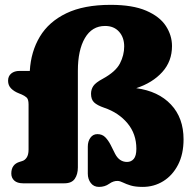

<svg xmlns="http://www.w3.org/2000/svg" viewBox="-20 -738 776 773"><path d="M719 -177Q719 -117.5 696.8 -74.5Q674.5 -31.5 637.2 -8.5Q600 14.5 554.5 14.5Q525 14.5 506.2 8.8Q487.5 3 475.5 -3Q463.5 -9 454.5 -9.5Q437 -10.5 419.5 2Q402 14.5 378.5 14.5Q357.5 14.5 345.5 -1.2Q333.5 -17 333.5 -39V-147.5Q333.5 -169 344 -183.5Q354.5 -198 372 -198Q391.5 -198 403.8 -185.5Q416 -173 425.5 -154.5L443.5 -118.5Q460.5 -86 491.5 -86Q508 -86 518.5 -98.2Q529 -110.5 529 -139Q529 -199 493.2 -241.8Q457.5 -284.5 400 -304Q371 -314 358.8 -325.8Q346.5 -337.5 346.5 -360.5Q346.5 -378 355.8 -391.8Q365 -405.5 394 -421Q446 -449.5 463 -482.8Q480 -516 480 -551Q480 -587.5 459.2 -610.5Q438.5 -633.5 403 -633.5Q350.5 -633.5 322 -585Q293.5 -536.5 293.5 -453V-64Q293.5 -36 281 -18Q268.5 0 239 0H73Q49.5 0 37.5 -11Q25.5 -22 25.5 -39.5Q25.5 -76.5 59.5 -86.5L69 -89.5Q80 -92.5 87.5 -103.8Q95 -115 95 -136V-317.5Q95 -339 86.5 -346Q78 -353 67.5 -357.5L56.5 -362Q37 -369.5 24.8 -381.8Q12.5 -394 12.5 -413Q12.5 -431.5 25.2 -442Q38 -452.5 58.5 -452.5H100Q104.5 -530.5 140.5 -590.5Q176.5 -650.5 247 -684.5Q317.5 -718.5 425.5 -718.5Q514 -718.5 568.5 -695Q623 -671.5 647.8 -633.5Q672.5 -595.5 672.5 -552.5Q672.5 -491 633.2 -447.8Q594 -404.5 528.5 -383Q617.5 -371 668.2 -317.2Q719 -263.5 719 -177Z"/></svg>

Font: Fraunces 72pt S100 Black
Style: Regular
Weight: 900
Version: Version 1.000; ttfautohint (v1.8.3)